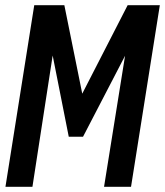

<svg xmlns="http://www.w3.org/2000/svg" viewBox="-20 -720 636 740"><path d="M1 0 112 -700H228L297 -359L472 -700H596L485 0H381L462 -505L300 -193H245L183 -506L105 0Z"/></svg>

Font: Georama SemiCondensed SemiBold
Style: Italic
Weight: 600
Width: 4
Italic angle: -9°
Designer: Jean-Baptiste Levee
Foundry: Production Type
Version: Version 1.000